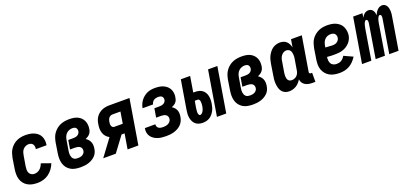

<svg xmlns="http://www.w3.org/2000/svg" viewBox="18 -1307 4463 2094"><g transform="rotate(-20 2250.0 -260.0)"><path d="M216 8Q185 8 156 2.5Q127 -3 102 -17.5Q77 -32 59.5 -54.5Q42 -77 34 -104.5Q26 -132 26 -162.5Q26 -193 31 -223L50 -343Q55 -368 63 -392.5Q71 -417 85.5 -439Q100 -461 120.5 -479Q141 -497 165 -508Q189 -519 214 -523.5Q239 -528 264 -528Q290 -528 315 -524.5Q340 -521 363 -511.5Q386 -502 404.5 -486.5Q423 -471 434 -449.5Q445 -428 448 -402.5Q451 -377 447 -351L446 -345H322V-348Q325 -362 322.5 -376.5Q320 -391 312.5 -402Q305 -413 292 -418Q279 -423 264 -423Q247 -423 229.5 -415Q212 -407 199.5 -392.5Q187 -378 181.5 -361Q176 -344 173 -326L153 -206Q150 -187 150 -168Q150 -149 157.5 -132.5Q165 -116 181 -106.5Q197 -97 216 -97Q233 -97 250 -103Q267 -109 280.5 -121Q294 -133 303.5 -148.5Q313 -164 319 -181L335 -176L428 -143Q416 -111 395 -82Q374 -53 345.5 -32Q317 -11 283 -1.5Q249 8 216 8Z M716 8Q686 8 656 3Q626 -2 601.5 -16.5Q577 -31 559.5 -53.5Q542 -76 534 -104Q526 -132 526 -162.5Q526 -193 531 -223L550 -343Q555 -369 563.5 -394Q572 -419 588 -441.5Q604 -464 625.5 -481.5Q647 -499 672 -509.5Q697 -520 723 -524Q749 -528 774 -528Q799 -528 823.5 -524.5Q848 -521 869.5 -511Q891 -501 907.5 -485Q924 -469 934 -448Q944 -427 946.5 -402.5Q949 -378 945 -353Q943 -339 937.5 -324.5Q932 -310 921.5 -298Q911 -286 897.5 -277.5Q884 -269 870 -263Q886 -253 898.5 -239Q911 -225 918 -207.5Q925 -190 926 -170Q927 -150 923 -130Q920 -108 910.5 -87Q901 -66 884 -49.5Q867 -33 846.5 -21.5Q826 -10 804 -3.5Q782 3 760 5.5Q738 8 716 8ZM718 -96Q732 -96 745 -98Q758 -100 770.5 -106.5Q783 -113 792 -124Q801 -135 803 -149Q806 -164 801 -178Q796 -192 784.5 -200Q773 -208 758.5 -211Q744 -214 729 -214H671L688 -318H746Q758 -318 770.5 -320Q783 -322 794.5 -328Q806 -334 814 -345Q822 -356 824 -368Q826 -380 823.5 -391Q821 -402 814 -410Q807 -418 796 -421Q785 -424 774 -424Q755 -424 736.5 -417Q718 -410 703.5 -396Q689 -382 681.5 -363.5Q674 -345 671 -327L651 -207Q649 -193 648 -180Q647 -167 649 -154.5Q651 -142 656 -130.5Q661 -119 670.5 -110.5Q680 -102 692.5 -99Q705 -96 718 -96Z M978 0 1122 -194Q1100 -205 1083.5 -223.5Q1067 -242 1059 -266Q1051 -290 1050.5 -316Q1050 -342 1055 -369Q1058 -390 1065 -410.5Q1072 -431 1084.5 -449Q1097 -467 1115 -481.5Q1133 -496 1153.5 -504.5Q1174 -513 1195 -516.5Q1216 -520 1237 -520H1472L1386 0H1261L1290 -176H1255L1124 0ZM1307 -281 1329 -415H1236Q1225 -415 1214 -410Q1203 -405 1195 -395.5Q1187 -386 1183 -374.5Q1179 -363 1177 -352Q1175 -340 1174.5 -328.5Q1174 -317 1177.5 -306.5Q1181 -296 1189 -288.5Q1197 -281 1208 -281Z M1709 8Q1684 8 1659 5.5Q1634 3 1611.5 -4.5Q1589 -12 1569 -25Q1549 -38 1535 -57.5Q1521 -77 1516.5 -101Q1512 -125 1517 -150V-154H1639V-153Q1637 -139 1642.5 -127Q1648 -115 1658.5 -108Q1669 -101 1682.5 -98.5Q1696 -96 1710 -96Q1724 -96 1739 -98.5Q1754 -101 1768 -108Q1782 -115 1792 -127.5Q1802 -140 1804 -155Q1807 -170 1801.5 -183.5Q1796 -197 1785 -205Q1774 -213 1759.5 -216Q1745 -219 1730 -219H1672L1689 -322H1747Q1759 -322 1771 -324Q1783 -326 1794.5 -331.5Q1806 -337 1814 -347.5Q1822 -358 1824 -369Q1826 -381 1823 -392.5Q1820 -404 1811.5 -411.5Q1803 -419 1792 -421.5Q1781 -424 1769 -424Q1756 -424 1743 -421Q1730 -418 1718.5 -410.5Q1707 -403 1699.5 -391Q1692 -379 1690 -366H1568Q1572 -389 1581 -410.5Q1590 -432 1604.5 -451.5Q1619 -471 1638.5 -486.5Q1658 -502 1679.5 -511.5Q1701 -521 1723.5 -524.5Q1746 -528 1769 -528Q1794 -528 1818.5 -524.5Q1843 -521 1865 -511.5Q1887 -502 1905 -486.5Q1923 -471 1933.5 -450Q1944 -429 1947 -404.5Q1950 -380 1945 -355Q1943 -341 1938 -327Q1933 -313 1923 -301.5Q1913 -290 1899.5 -281.5Q1886 -273 1872 -267Q1888 -258 1900.5 -244Q1913 -230 1919.5 -213Q1926 -196 1927 -176.5Q1928 -157 1924 -137Q1921 -115 1911 -92.5Q1901 -70 1884 -52.5Q1867 -35 1845.5 -23Q1824 -11 1801 -4Q1778 3 1755 5.5Q1732 8 1709 8Z M2298 0 2384 -520H2492L2406 0ZM2132 8Q2108 8 2086.5 1.5Q2065 -5 2049 -19Q2033 -33 2023.5 -53Q2014 -73 2010 -95.5Q2006 -118 2007.5 -141Q2009 -164 2013 -188L2068 -520H2176L2146 -338H2165Q2188 -338 2210 -333Q2232 -328 2249.5 -315Q2267 -302 2278 -283.5Q2289 -265 2293.5 -243Q2298 -221 2297.5 -198Q2297 -175 2293 -152Q2290 -132 2284 -112Q2278 -92 2268 -74Q2258 -56 2244 -39.5Q2230 -23 2211.5 -12Q2193 -1 2172.5 3.5Q2152 8 2132 8ZM2134 -82Q2143 -82 2150.5 -87.5Q2158 -93 2164 -100.5Q2170 -108 2173.5 -116Q2177 -124 2180 -132.5Q2183 -141 2185 -149Q2187 -157 2188 -166Q2190 -179 2190.5 -191Q2191 -203 2190 -215Q2189 -227 2183 -237.5Q2177 -248 2165 -248H2131L2118 -173Q2117 -164 2116 -155.5Q2115 -147 2114 -138.5Q2113 -130 2113 -121.5Q2113 -113 2115 -104.5Q2117 -96 2121.5 -89Q2126 -82 2134 -82Z M2716 8Q2686 8 2656 3Q2626 -2 2601.5 -16.5Q2577 -31 2559.5 -53.5Q2542 -76 2534 -104Q2526 -132 2526 -162.5Q2526 -193 2531 -223L2550 -343Q2555 -369 2563.5 -394Q2572 -419 2588 -441.5Q2604 -464 2625.5 -481.5Q2647 -499 2672 -509.5Q2697 -520 2723 -524Q2749 -528 2774 -528Q2799 -528 2823.5 -524.5Q2848 -521 2869.5 -511Q2891 -501 2907.5 -485Q2924 -469 2934 -448Q2944 -427 2946.5 -402.5Q2949 -378 2945 -353Q2943 -339 2937.5 -324.5Q2932 -310 2921.5 -298Q2911 -286 2897.5 -277.5Q2884 -269 2870 -263Q2886 -253 2898.5 -239Q2911 -225 2918 -207.5Q2925 -190 2926 -170Q2927 -150 2923 -130Q2920 -108 2910.5 -87Q2901 -66 2884 -49.5Q2867 -33 2846.5 -21.5Q2826 -10 2804 -3.5Q2782 3 2760 5.5Q2738 8 2716 8ZM2718 -96Q2732 -96 2745 -98Q2758 -100 2770.5 -106.5Q2783 -113 2792 -124Q2801 -135 2803 -149Q2806 -164 2801 -178Q2796 -192 2784.5 -200Q2773 -208 2758.5 -211Q2744 -214 2729 -214H2671L2688 -318H2746Q2758 -318 2770.5 -320Q2783 -322 2794.5 -328Q2806 -334 2814 -345Q2822 -356 2824 -368Q2826 -380 2823.5 -391Q2821 -402 2814 -410Q2807 -418 2796 -421Q2785 -424 2774 -424Q2755 -424 2736.5 -417Q2718 -410 2703.5 -396Q2689 -382 2681.5 -363.5Q2674 -345 2671 -327L2651 -207Q2649 -193 2648 -180Q2647 -167 2649 -154.5Q2651 -142 2656 -130.5Q2661 -119 2670.5 -110.5Q2680 -102 2692.5 -99Q2705 -96 2718 -96Z M3135 8Q3109 8 3087 -2Q3065 -12 3051 -31Q3037 -50 3031 -73.5Q3025 -97 3023 -122Q3021 -147 3023.5 -172.5Q3026 -198 3031 -223L3050 -343Q3054 -365 3059.5 -387Q3065 -409 3075.5 -429.5Q3086 -450 3100.5 -469Q3115 -488 3134 -501.5Q3153 -515 3175 -521.5Q3197 -528 3219 -528Q3241 -528 3261 -521.5Q3281 -515 3295.5 -501Q3310 -487 3319 -468.5Q3328 -450 3332 -430L3347 -520H3472L3405 -116Q3404 -108 3409 -102.5Q3414 -97 3421 -97H3438V8H3403Q3381 8 3360 4Q3339 0 3320.5 -11Q3302 -22 3291 -39.5Q3280 -57 3278 -79Q3267 -60 3251.5 -43Q3236 -26 3217 -14.5Q3198 -3 3176.5 2.5Q3155 8 3135 8ZM3204 -97Q3219 -97 3235 -103Q3251 -109 3263 -121Q3275 -133 3281.5 -148.5Q3288 -164 3290 -179L3310 -299Q3313 -313 3314 -326.5Q3315 -340 3314 -353Q3313 -366 3310 -379Q3307 -392 3299.5 -402Q3292 -412 3280.5 -417.5Q3269 -423 3255 -423Q3239 -423 3223 -414Q3207 -405 3196.5 -390.5Q3186 -376 3180.5 -359.5Q3175 -343 3173 -326L3153 -206Q3151 -194 3150 -182Q3149 -170 3149.5 -158Q3150 -146 3153 -135Q3156 -124 3162.5 -115Q3169 -106 3180.5 -101.5Q3192 -97 3204 -97Z M3722 8Q3691 8 3661 2.5Q3631 -3 3606 -17Q3581 -31 3562.5 -53.5Q3544 -76 3534.5 -103.5Q3525 -131 3525.5 -162Q3526 -193 3531 -223L3550 -343Q3555 -368 3563 -393Q3571 -418 3586 -440.5Q3601 -463 3622.5 -480.5Q3644 -498 3668.5 -509Q3693 -520 3718 -524Q3743 -528 3768 -528Q3795 -528 3820.5 -524Q3846 -520 3868.5 -509.5Q3891 -499 3909.5 -482.5Q3928 -466 3938 -443.5Q3948 -421 3952 -395.5Q3956 -370 3952 -344Q3948 -321 3937.5 -299.5Q3927 -278 3910 -260.5Q3893 -243 3872.5 -230.5Q3852 -218 3829 -211Q3806 -204 3784 -202Q3762 -200 3739 -200Q3717 -200 3694.5 -200.5Q3672 -201 3650 -204Q3647 -184 3648.5 -164.5Q3650 -145 3658.5 -129Q3667 -113 3685 -104.5Q3703 -96 3723 -96Q3737 -96 3751.5 -99Q3766 -102 3779 -110Q3792 -118 3802.5 -130Q3813 -142 3820 -155L3923 -108Q3907 -82 3885.5 -59Q3864 -36 3837 -20.5Q3810 -5 3780.5 1.5Q3751 8 3722 8ZM3752 -302Q3765 -302 3778 -305Q3791 -308 3802 -315.5Q3813 -323 3821 -334.5Q3829 -346 3831 -359Q3833 -373 3829.5 -386Q3826 -399 3817.5 -408Q3809 -417 3796 -420.5Q3783 -424 3769 -424Q3751 -424 3733 -417Q3715 -410 3701.5 -395.5Q3688 -381 3681 -363Q3674 -345 3671 -327L3668 -307Q3678 -306 3688.5 -305.5Q3699 -305 3709.5 -304.5Q3720 -304 3730.5 -303Q3741 -302 3752 -302Z M3982 0 4068 -520H4176L4168 -470Q4174 -482 4182 -492.5Q4190 -503 4200.5 -511.5Q4211 -520 4223 -524Q4235 -528 4248 -528Q4263 -528 4276.5 -521Q4290 -514 4298 -502Q4306 -490 4309.5 -475.5Q4313 -461 4315 -446Q4320 -461 4328.5 -475.5Q4337 -490 4348.5 -502Q4360 -514 4375 -521Q4390 -528 4406 -528Q4422 -528 4435.5 -520Q4449 -512 4457 -498.5Q4465 -485 4468.5 -469.5Q4472 -454 4473 -438Q4474 -422 4472 -405Q4470 -388 4467 -372L4406 0H4298L4362 -390Q4363 -397 4363.5 -404.5Q4364 -412 4363 -419Q4362 -426 4357.5 -431.5Q4353 -437 4346 -437Q4338 -437 4332.5 -430Q4327 -423 4323 -415.5Q4319 -408 4317 -400.5Q4315 -393 4312.5 -385Q4310 -377 4309 -369.5Q4308 -362 4306 -354L4248 0H4140L4204 -390Q4205 -397 4205.5 -404.5Q4206 -412 4205 -419Q4204 -426 4199.5 -431.5Q4195 -437 4188 -437Q4180 -437 4174.5 -430Q4169 -423 4165 -415.5Q4161 -408 4159 -400.5Q4157 -393 4155 -385Q4153 -377 4151.5 -369.5Q4150 -362 4148 -354L4090 0Z"/></g></svg>

Font: Iosevka Curly Extrabold
Style: Italic
Weight: 800
Italic angle: -9°
Monospace: yes
Designer: Belleve Invis
Foundry: Belleve Invis
Version: Version 22.1.2; ttfautohint (v1.8.4)